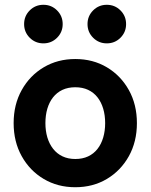

<svg xmlns="http://www.w3.org/2000/svg" viewBox="-20 -765 625 797"><path d="M168.5 -253.9Q168.5 -286.6 176.5 -313.8Q184.6 -341.1 200.3 -361.1Q216.1 -381.1 239.3 -392Q262.5 -402.8 292.5 -402.8Q322.5 -402.8 345.7 -392Q368.9 -381.1 384.6 -361.1Q400.4 -341.1 408.4 -313.8Q416.5 -286.6 416.5 -253.9Q416.5 -221.4 408.4 -194.1Q400.4 -166.7 384.6 -146.7Q368.9 -126.7 345.7 -115.8Q322.5 -105 292.5 -105Q262.5 -105 239.3 -116.1Q216.1 -127.2 200.3 -147.5Q184.6 -167.7 176.5 -194.8Q168.5 -221.9 168.5 -253.9ZM36.6 -253.9Q36.6 -176.8 70.1 -116.7Q103.5 -56.6 161.4 -22.2Q219.2 12.2 292.5 12.2Q366 12.2 423.7 -22.2Q481.4 -56.6 514.9 -116.7Q548.3 -176.8 548.3 -253.9Q548.3 -331.1 514.9 -391.1Q481.4 -451.2 423.7 -485.6Q366 -520 292.5 -520Q219.2 -520 161.4 -485.6Q103.5 -451.2 70.1 -391.1Q36.6 -331.1 36.6 -253.9ZM343.3 -665Q343.3 -631.6 366.6 -608.3Q389.9 -585 423.3 -585Q456.8 -585 480.1 -608.3Q503.4 -631.6 503.4 -665Q503.4 -698.5 480.1 -721.8Q456.8 -745.1 423.3 -745.1Q389.9 -745.1 366.6 -721.8Q343.3 -698.5 343.3 -665ZM80.1 -665Q80.1 -631.6 103.4 -608.3Q126.7 -585 160.2 -585Q193.6 -585 216.9 -608.3Q240.2 -631.6 240.2 -665Q240.2 -698.5 216.9 -721.8Q193.6 -745.1 160.2 -745.1Q126.7 -745.1 103.4 -721.8Q80.1 -698.5 80.1 -665Z"/></svg>

Font: Giphurs
Style: Regular
Weight: 400
Version: Version 2.010